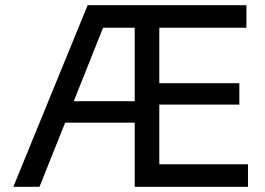

<svg xmlns="http://www.w3.org/2000/svg" viewBox="-20 -714 1013 734"><path d="M31 0H131L229 -245H495V0H928V-86H589V-314H895V-396H589V-608H922V-694H315ZM262 -327 374 -608H495V-327Z"/></svg>

Font: MV Cash
Style: Regular
Weight: 400
Designer: Rodrigo Fuenzalida
Foundry: fragTYPE
Version: Version 1.100;Glyphs 3.1.2 (3151)